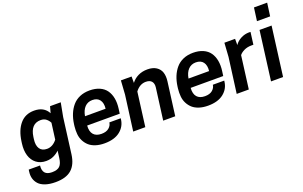

<svg xmlns="http://www.w3.org/2000/svg" viewBox="-113 -1248 3069 1945"><g transform="rotate(-20 1421.0 -275.0)"><path d="M329.1 -4.9 338.9 -81.1Q314.9 -56.2 278.3 -38.6Q241.7 -21 195.8 -21Q133.3 -21 90.6 -54Q47.9 -86.9 31 -143.6Q14.2 -200.2 23.9 -272L26.9 -293.9Q42.5 -408.7 99.4 -475.8Q156.2 -543 252 -543Q358.4 -543 401.9 -460.9L420.9 -529.8H536.1L507.8 -379.9L458 2.9Q444.3 108.4 385.3 160.6Q326.2 212.9 211.9 212.9Q148.4 212.9 102.5 197.3Q56.6 181.6 32.2 154.5Q7.8 127.4 -1.2 94.2Q-10.3 61 -4.9 22L-2 0H120.1Q107.9 106 211.9 106Q270 106 295.9 80.3Q321.8 54.7 329.1 -4.9ZM354 -192.9 377 -367.2Q365.2 -392.1 341.8 -411.1Q318.4 -430.2 282.2 -430.2Q174.8 -430.2 155.8 -294.9L152.8 -272.9Q143.6 -207.5 167.5 -170.7Q191.4 -133.8 246.1 -133.8Q307.1 -133.8 354 -192.9Z M1058.1 -216.8H707Q702.1 -153.3 730.5 -120.6Q758.8 -87.9 815.9 -87.9Q867.7 -87.9 896.5 -112.1Q925.3 -136.2 929.2 -169.9H1051.8L1050.8 -161.1Q1042 -84 980.7 -35.4Q919.4 13.2 813 13.2Q759.8 13.2 717.5 -0.5Q675.3 -14.2 648.2 -38.3Q621.1 -62.5 603.8 -96.2Q586.4 -129.9 582.8 -169.9Q579.1 -210 584 -254.9L586.9 -276.9Q594.7 -334 614 -381.1Q633.3 -428.2 664.6 -465.1Q695.8 -502 742.9 -522.5Q790 -543 849.1 -543Q911.1 -543 957 -522.7Q1002.9 -502.4 1028.8 -465.6Q1054.7 -428.7 1064 -378.4Q1073.2 -328.1 1064.9 -267.1ZM843.8 -441.9Q793.9 -441.9 761.7 -408.4Q729.5 -375 718.8 -313H940.9Q947.8 -373 922.4 -407.5Q897 -441.9 843.8 -441.9Z M1577.6 0H1447.8L1492.7 -341.8Q1498 -382.8 1478.5 -406.5Q1459 -430.2 1415.5 -430.2Q1350.1 -430.2 1302.7 -367.2L1254.9 0H1124.5L1174.8 -379.9L1184.6 -529.8H1299.8V-460.9Q1328.1 -499 1372.6 -521Q1417 -543 1473.6 -543Q1531.7 -543 1568.8 -518.8Q1606 -494.6 1618.9 -453.9Q1631.8 -413.1 1624.5 -358.9Z M2173.8 -216.8H1822.8Q1817.9 -153.3 1846.2 -120.6Q1874.5 -87.9 1931.6 -87.9Q1983.4 -87.9 2012.2 -112.1Q2041 -136.2 2044.9 -169.9H2167.5L2166.5 -161.1Q2157.7 -84 2096.4 -35.4Q2035.2 13.2 1928.7 13.2Q1875.5 13.2 1833.3 -0.5Q1791 -14.2 1763.9 -38.3Q1736.8 -62.5 1719.5 -96.2Q1702.1 -129.9 1698.5 -169.9Q1694.8 -210 1699.7 -254.9L1702.6 -276.9Q1710.4 -334 1729.7 -381.1Q1749 -428.2 1780.3 -465.1Q1811.5 -502 1858.6 -522.5Q1905.8 -543 1964.8 -543Q2026.9 -543 2072.8 -522.7Q2118.7 -502.4 2144.5 -465.6Q2170.4 -428.7 2179.7 -378.4Q2189 -328.1 2180.7 -267.1ZM1959.5 -441.9Q1909.7 -441.9 1877.4 -408.4Q1845.2 -375 1834.5 -313H2056.6Q2063.5 -373 2038.1 -407.5Q2012.7 -441.9 1959.5 -441.9Z M2571.3 -543 2586.4 -542 2569.3 -410.2H2546.4Q2502.9 -410.2 2468.5 -393.6Q2434.1 -377 2416.5 -354L2370.6 0H2240.2L2290.5 -379.9L2300.3 -529.8H2415.5V-462.9Q2439 -498.5 2481.2 -520.8Q2523.4 -543 2571.3 -543Z M2610.4 0 2679.2 -529.8H2809.1L2740.2 0ZM2846.2 -763.2 2827.1 -622.1H2685.1L2704.1 -763.2Z"/></g></svg>

Font: Cooper Hewitt
Style: Semibold Italic
Weight: 710
Designer: Village Type and Design LLC
Foundry: Cooper Hewitt Smithsonian Design Museum
Version: 1.000